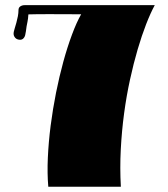

<svg xmlns="http://www.w3.org/2000/svg" viewBox="-20 -710 638 730"><path d="M163.6 0Q159.2 -50.8 161.9 -110.4Q164.6 -169.9 172.6 -232.7Q180.7 -295.4 193.1 -357.7Q205.6 -419.9 220.9 -475.8Q236.3 -531.7 253.7 -578.4Q271 -625 288.6 -655.8H274.9Q248.5 -655.8 220.9 -656Q193.4 -656.2 168 -656.2Q142.6 -656.2 121.8 -656Q101.1 -655.8 87.9 -655.3Q86.9 -638.2 84.5 -627.2Q82 -616.2 81.1 -609.9Q80.1 -601.6 78.6 -591.6Q77.1 -581.5 75.7 -576.2Q73.2 -566.9 66.7 -562Q60.1 -557.1 49.8 -559.6Q40.5 -561.5 35.2 -569.8Q29.8 -578.1 32.7 -590.3Q33.2 -593.8 36.1 -602.8Q39.1 -611.8 42.2 -623.5Q45.4 -635.3 47.9 -647.9Q50.3 -660.6 50.3 -671.4Q50.3 -681.2 57.4 -685.8Q64.5 -690.4 73.7 -690.4H568.4Q552.2 -660.6 535.6 -617.9Q519 -575.2 503.4 -522.2Q487.8 -469.2 474.4 -407.7Q460.9 -346.2 451.9 -279.3Q442.9 -212.4 439.2 -141.8Q435.5 -71.3 439.5 0H163.6Z"/></svg>

Font: Limelight
Style: Regular
Weight: 400
Designer: Nicole Fally with help from Eben Sorkin
Foundry: Nicole Fally with help from Eben Sorkin
Version: Version 1.002